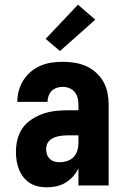

<svg xmlns="http://www.w3.org/2000/svg" viewBox="-20 -792 540 820"><path d="M181 8Q161 8 142.5 4Q124 0 108 -10Q92 -20 80 -35.5Q68 -51 61 -68.5Q54 -86 51 -105Q48 -124 48 -143Q48 -170 54.5 -196.5Q61 -223 76.5 -245Q92 -267 115 -282Q138 -297 163.5 -306Q189 -315 215.5 -318Q242 -321 269 -321H315V-346Q315 -360 311.5 -374Q308 -388 299 -399Q290 -410 276.5 -415.5Q263 -421 248 -421Q235 -421 222.5 -417Q210 -413 201 -404Q192 -395 187.5 -382.5Q183 -370 183 -357H54Q54 -382 60.5 -405.5Q67 -429 80 -449.5Q93 -470 112 -486Q131 -502 153.5 -511.5Q176 -521 200 -524.5Q224 -528 248 -528Q274 -528 299 -524Q324 -520 347 -510Q370 -500 389.5 -482.5Q409 -465 421.5 -443Q434 -421 439 -396Q444 -371 444 -346V0H315V-73Q306 -54 292 -38.5Q278 -23 260 -12Q242 -1 221.5 3.5Q201 8 181 8ZM234 -99Q250 -99 266 -104Q282 -109 293.5 -120.5Q305 -132 310 -148Q315 -164 315 -180V-214H269Q259 -214 249 -213Q239 -212 229 -210Q219 -208 209 -203.5Q199 -199 191.5 -192Q184 -185 180.5 -175.5Q177 -166 177 -155Q177 -144 180.5 -133Q184 -122 192 -114Q200 -106 211.5 -102.5Q223 -99 234 -99ZM236 -574 175 -626 313 -772 387 -708Z"/></svg>

Font: Iosevka SS04 Heavy
Style: Regular
Weight: 900
Monospace: yes
Designer: Belleve Invis
Foundry: Belleve Invis
Version: Version 19.0.0; ttfautohint (v1.8.4)